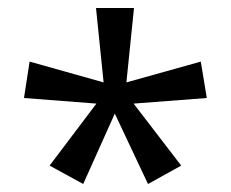

<svg xmlns="http://www.w3.org/2000/svg" viewBox="-20 -820 577 480"><path d="M315 -800H220L239 -614L54 -666L40 -575L221 -561L104 -406L188 -360L267 -536L350 -360L433 -406L314 -561L497 -575L482 -666L296 -614Z"/></svg>

Font: Noto Sans Malayalam SemiCondensed
Style: Regular
Weight: 400
Width: 4
Designer: Jelle Bosma - Monotype Design Team
Foundry: Monotype Imaging Inc.
Version: Version 2.104